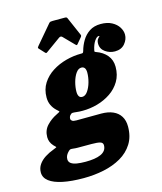

<svg xmlns="http://www.w3.org/2000/svg" viewBox="-224 -907 1077 1278"><g transform="rotate(-15 314.5 -268.0)"><path d="M157.5 -610Q161 -606 163.8 -604.5Q166.5 -603 172.5 -607L274.5 -680.5Q287.5 -689.5 297 -680L368 -607.5Q373 -603 375.2 -602.2Q377.5 -601.5 383 -608L414 -645Q418.5 -650 419.5 -654.2Q420.5 -658.5 418.5 -662.5L362.5 -791Q360 -796.5 356.2 -798Q352.5 -799.5 344 -799.5H262Q252 -799.5 246.8 -798.2Q241.5 -797 236.5 -791L127 -662Q122 -655.5 121.2 -652.8Q120.5 -650 125 -645ZM-75 155Q-75 191 -43.2 215.5Q-11.5 240 48.2 252.5Q108 265 192 265Q264.5 265 331.2 251Q398 237 450.8 206.5Q503.5 176 534.2 127.2Q565 78.5 565 9Q565 -32.5 547.2 -61.2Q529.5 -90 495.8 -105Q462 -120 414 -120Q403.5 -120 379.5 -119.8Q355.5 -119.5 327.5 -119.5Q299.5 -119.5 276 -119.2Q252.5 -119 243 -119Q221.5 -119 213.8 -125.5Q206 -132 206 -140Q206 -146.5 208 -152.2Q210 -158 214 -163Q222.5 -173.5 231.5 -174Q240.5 -174.5 256.5 -172.5Q267.5 -171 278.5 -170.5Q289.5 -170 301 -170Q352.5 -170 403.2 -184.2Q454 -198.5 495.8 -226.8Q537.5 -255 562.8 -297.5Q588 -340 588 -396Q588 -443.5 560.8 -476Q533.5 -508.5 488 -524.5Q480 -527.5 478.8 -529.5Q477.5 -531.5 479.5 -540.5Q487 -576.5 502.5 -599.8Q518 -623 532 -623Q540.5 -623 535.5 -619Q530.5 -615 522.8 -604.5Q515 -594 515 -575Q515 -538.5 545 -517.2Q575 -496 611 -496Q655.5 -496 679.8 -525Q704 -554 704 -587Q704 -613 688.2 -638.2Q672.5 -663.5 641.5 -680.2Q610.5 -697 565 -697Q519 -697 487.2 -676Q455.5 -655 436 -622.2Q416.5 -589.5 407 -554Q404.5 -545 401.2 -542.2Q398 -539.5 390 -540Q389 -540 387 -540Q336 -540 283.8 -526Q231.5 -512 188 -484.2Q144.5 -456.5 117.8 -414.8Q91 -373 91 -317Q91 -287.5 102.2 -263.8Q113.5 -240 133 -222Q150.5 -206.5 150.2 -204.8Q150 -203 127 -191.5Q86.5 -172 56.8 -140Q27 -108 27 -61Q27 -26.5 52 1Q60.5 10.5 65.2 14.2Q70 18 66.8 20.2Q63.5 22.5 48.5 28Q14 40.5 -14 58.5Q-42 76.5 -58.5 100.5Q-75 124.5 -75 155ZM142.5 65Q150 57.5 155.5 56.5Q161 55.5 174 57Q182 58 190 58.5Q198 59 206 59Q217 59 235.2 59Q253.5 59 271.5 59Q289.5 59 300 59Q342 59 360 64.8Q378 70.5 378 88Q378 108.5 367.5 123Q357 137.5 337.5 146.2Q318 155 291.2 159Q264.5 163 232 163Q197.5 163 172 158.8Q146.5 154.5 132.2 144Q118 133.5 118 115Q118 100.5 124.5 88.2Q131 76 142.5 65ZM293 -302Q293 -333.5 302.2 -368Q311.5 -402.5 328 -426.2Q344.5 -450 366 -450Q376.5 -450 383.2 -444.8Q390 -439.5 393 -430Q396 -420.5 396 -408Q396 -376.5 386.5 -342.2Q377 -308 360.2 -284Q343.5 -260 322 -260Q311.5 -260 305.2 -265.2Q299 -270.5 296 -280Q293 -289.5 293 -302Z"/></g></svg>

Font: Besley Black
Style: Italic
Weight: 900
Italic angle: -13°
Designer: Owen Earl
Foundry: indestructible type*
Version: Version 2.001